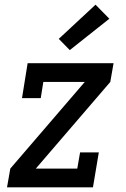

<svg xmlns="http://www.w3.org/2000/svg" viewBox="-20 -800 540 820"><path d="M10 0 24 -80 342 -450H165L154 -381H74L98 -530H465L451 -450L133 -80H310L322 -149H402L377 0ZM278 -586 231 -634 388 -780 447 -720Z"/></svg>

Font: Iosevka Slab Medium Oblique
Style: Regular
Weight: 500
Italic angle: -9°
Monospace: yes
Designer: Belleve Invis
Foundry: Belleve Invis
Version: Version 11.1.1; ttfautohint (v1.8.3)